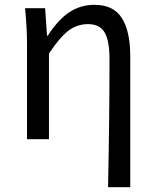

<svg xmlns="http://www.w3.org/2000/svg" viewBox="-20 -577 644 796"><path d="M428 199Q434 -97 434 -332Q434 -409 413.5 -443Q393 -477 345 -477Q300 -477 264 -450Q228 -423 183 -355V0H92V-394Q92 -460 84 -543H167L175 -429H178Q219 -493 265.5 -525Q312 -557 372 -557Q450 -557 485 -502.5Q520 -448 520 -344V199Z"/></svg>

Font: Noto Sans CJK KR Regular (TTF)
Style: Regular
Weight: 400
Designer: Ryoko NISHIZUKA 西塚涼子 (kana & ideographs); Paul D. Hunt (Latin, Greek & Cyrillic); Wenlong ZHANG 张文龙 (bopomofo); Sandoll 
Foundry: Adobe Systems Incorporated
Version: Version 1.004;PS 1.004;hotconv 1.0.82;makeotf.lib2.5.63406